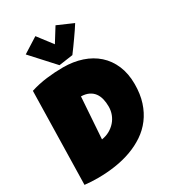

<svg xmlns="http://www.w3.org/2000/svg" viewBox="-217 -1040 1017 1138"><g transform="rotate(-30 291.5 -471.0)"><path d="M578.1 -387.7Q578.1 -319.3 560.5 -265.1Q543 -210.9 511.5 -169.2Q480 -127.4 436.5 -98.1Q393.1 -68.8 341.3 -50Q289.6 -31.2 231.2 -22.5Q172.9 -13.7 111.3 -13.7Q88.4 -13.7 66.4 -14.9Q44.4 -16.1 21.5 -18.6L35.2 -654.3Q88.9 -671.4 145.8 -678.5Q202.6 -685.5 258.8 -685.5Q328.6 -685.5 387.2 -666Q445.8 -646.5 488.3 -608.6Q530.8 -570.8 554.4 -515.4Q578.1 -460 578.1 -387.7ZM246.1 -200.2Q275.4 -204.6 299.6 -218Q323.7 -231.4 341.3 -251.2Q358.9 -271 368.4 -296.1Q377.9 -321.3 377.9 -349.6Q377.9 -377.4 372.1 -401.6Q366.2 -425.8 353 -443.6Q339.8 -461.4 318.4 -471.9Q296.9 -482.4 265.6 -483.4ZM453.1 -877Q443.8 -861.8 430.7 -842.5Q417.5 -823.2 402.8 -802.2Q388.2 -781.2 372.8 -760Q357.4 -738.8 343.8 -720.7L248 -707L106.4 -862.3L210 -927.7L286.1 -828.1L345.7 -923.8Z"/></g></svg>

Font: Luckiest Guy
Style: Regular
Weight: 400
Designer: Astigmatic (AOETI)
Foundry: Astigmatic (AOETI)
Version: Version 1.000